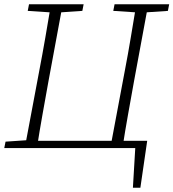

<svg xmlns="http://www.w3.org/2000/svg" viewBox="-22 -694 813 900"><path d="M601 186 613 -16 628 0H121L126 -34H668L636 186ZM94 0 162 -362Q177 -440 190.5 -518Q204 -596 217 -674H272L205 -312Q191 -234 177 -156Q163 -78 151 0ZM108 -643 114 -674H370L364 -643L247 -635H230ZM495 0 563 -362Q578 -440 591 -518Q604 -596 617 -674H673L606 -312Q592 -234 578 -156Q564 -78 552 0ZM509 -643 515 -674H771L765 -643L647 -635H631ZM-2 0 4 -30 122 -38H136L131 0Z"/></svg>

Font: Source Serif 4 18pt Light
Style: Italic
Weight: 300
Italic angle: -12°
Designer: Frank Grießhammer
Foundry: Adobe Systems Incorporated
Version: Version 4.004;hotconv 1.0.116;makeotfexe 2.5.65601